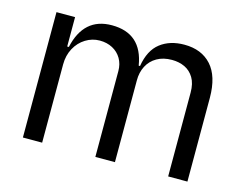

<svg xmlns="http://www.w3.org/2000/svg" viewBox="-81 -680 1028 807"><g transform="rotate(15 432.5 -276.5)"><path d="M74.6 0V-545.5H155.5V-417.6H162.6Q192.5 -552.6 314.6 -552.6Q445 -552.6 466.6 -417.6H472.3Q484 -488.3 525.6 -520.4Q567.1 -552.6 630 -552.6Q704.9 -552.6 747.5 -505.5Q790.1 -458.5 790.5 -365.1V0H706.7V-365.1Q706.7 -403.8 691.8 -428.8Q676.8 -453.8 652 -465.6Q627.1 -477.3 595.9 -477.3Q558.2 -477.3 530.9 -461.6Q503.6 -446 489.2 -418.3Q474.8 -390.6 475.1 -355.1V0H389.9V-373.6Q389.9 -404.1 376.1 -427.7Q362.2 -451.3 337.7 -464.3Q313.2 -477.3 282 -477.3Q249.3 -477.3 220.7 -459.7Q192.1 -442.1 175.2 -410.9Q158.4 -379.6 158.4 -340.9V0Z"/></g></svg>

Font: Riot Sans
Style: Regular
Weight: 400
Designer: Rasmus Andersson
Foundry: rsms
Version: Version 4.001